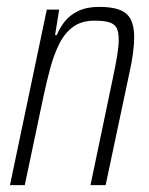

<svg xmlns="http://www.w3.org/2000/svg" viewBox="-20 -538 433 558"><path d="M9 0 116 -510H152L140 -436H145Q154 -458 169 -476.5Q184 -495 208.5 -506.5Q233 -518 268 -518Q305 -518 327.5 -509.5Q350 -501 360 -481.5Q370 -462 370 -430Q370 -410 366.5 -383Q363 -356 355 -321L287 0H243L308 -311Q316 -349 320.5 -376Q325 -403 325 -422Q325 -446 318.5 -457.5Q312 -469 296.5 -473.5Q281 -478 255 -478Q217 -478 192.5 -460Q168 -442 152.5 -411Q137 -380 126.5 -341.5Q116 -303 107 -261L52 0Z"/></svg>

Font: Saira Condensed ExtraLight
Style: Italic
Weight: 250
Width: 3
Italic angle: -12°
Designer: Hector Gatti with collaboration of the Omnibus-Type team
Foundry: Omnibus-Type
Version: Version 1.101